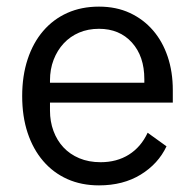

<svg xmlns="http://www.w3.org/2000/svg" viewBox="-20 -548 589 580"><path d="M279 12Q226 12 183.5 -7Q141 -26 110.5 -61.5Q80 -97 63.5 -146.5Q47 -196 47 -258Q47 -319 63.5 -369Q80 -419 110.5 -454.5Q141 -490 183.5 -509Q226 -528 279 -528Q331 -528 372 -509Q413 -490 442 -456.5Q471 -423 486.5 -377Q502 -331 502 -276V-238H131V-214Q131 -181 141.5 -152.5Q152 -124 171.5 -103Q191 -82 219.5 -70Q248 -58 284 -58Q333 -58 369.5 -81Q406 -104 426 -147L483 -106Q458 -53 405 -20.5Q352 12 279 12ZM279 -461Q246 -461 219 -449.5Q192 -438 172.5 -417Q153 -396 142 -367.5Q131 -339 131 -305V-298H416V-309Q416 -378 378.5 -419.5Q341 -461 279 -461Z"/></svg>

Font: IBM Plex Sans Hebrew
Style: Regular
Weight: 400
Designer: Mike Abbink, Paul van der Laan, Pieter van Rosmalen, Yanek Iontef
Foundry: Bold Monday
Version: Version 1.2